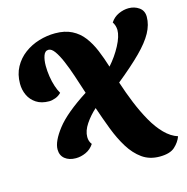

<svg xmlns="http://www.w3.org/2000/svg" viewBox="-123 -852 1078 1107"><g transform="rotate(-15 415.5 -298.5)"><path d="M226 22Q186 22 161 2Q136 -18 136 -54Q136 -102 191 -173Q246 -244 377 -328Q359 -384 341.5 -436.5Q324 -489 306 -531Q288 -573 270 -598Q252 -623 234 -623Q213 -623 204 -598Q195 -573 195 -537Q195 -507 200 -474Q205 -441 214.5 -412.5Q224 -384 235 -366Q220 -350 199.5 -342.5Q179 -335 162 -335Q116 -335 85.5 -355Q55 -375 40 -407Q25 -439 25 -476Q25 -532 48.5 -575Q72 -618 111 -647Q150 -676 198 -690.5Q246 -705 295 -705Q353 -705 394.5 -684Q436 -663 464 -626Q492 -589 512 -541Q532 -493 549 -438Q591 -485 619.5 -539Q648 -593 648 -631Q647 -658 633 -679Q652 -708 682 -721.5Q712 -735 742 -735Q777 -735 804 -716Q831 -697 831 -660Q831 -613 805 -565.5Q779 -518 723.5 -462.5Q668 -407 579 -335Q600 -270 626 -206.5Q652 -143 682.5 -89Q713 -35 749.5 2Q786 39 827 52Q815 85 786 111.5Q757 138 695 138Q635 138 591.5 107Q548 76 515.5 23.5Q483 -29 458 -94.5Q433 -160 410 -228Q373 -195 346.5 -155.5Q320 -116 320 -79Q320 -53 335 -34Q316 -5 286 8.5Q256 22 226 22Z"/></g></svg>

Font: Sansita Swashed ExtraBold
Style: Regular
Weight: 800
Designer: Pablo Cosgaya
Foundry: Omnibus-Type
Version: Version 1.003; ttfautohint (v1.8.3)